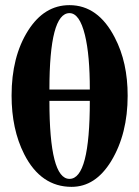

<svg xmlns="http://www.w3.org/2000/svg" viewBox="-20 -712 541 746"><path d="M329 -320C329 -118 303 -17 250 -17C198 -17 172 -118 172 -320ZM172 -364C172 -562 198 -661 250 -661C276 -661 296 -633 310 -576C323 -523 329 -452 329 -364ZM476 -340C476 -426 460 -501 426 -566C383 -650 324 -692 250 -692C184 -692 131 -659 89 -593C46 -525 25 -441 25 -341C25 -254 41 -178 74 -113C117 -28 179 14 258 14C320 14 371 -19 412 -86C455 -157 476 -242 476 -340Z"/></svg>

Font: XITS Math
Style: Bold
Weight: 700
Designer: MicroPress Inc., with final additions and corrections provided by Coen Hoffman, Elsevier (retired)
Version: Version 1.302